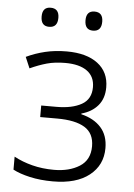

<svg xmlns="http://www.w3.org/2000/svg" viewBox="-53 -760 565 811"><g transform="rotate(5 230.0 -355.0)"><path d="M213 -542Q297 -542 344.5 -506Q392 -470 392 -405Q392 -358 366.5 -328Q341 -298 297 -286V-283Q351 -270 381 -236.5Q411 -203 411 -149Q411 -77 356 -33.5Q301 10 202 10Q148 10 104 0Q60 -10 32 -25V-80Q67 -61 110 -50Q153 -39 202 -39Q267 -39 310.5 -66.5Q354 -94 354 -152Q354 -207 314 -231.5Q274 -256 197 -256H125V-305H190Q256 -305 296 -327.5Q336 -350 336 -401Q336 -446 303.5 -469.5Q271 -493 211 -493Q167 -493 133 -483.5Q99 -474 62 -457L42 -504Q80 -522 122 -532Q164 -542 213 -542ZM94 -680Q94 -720 129 -720Q165 -720 165 -680Q165 -639 129 -639Q94 -639 94 -680ZM280 -680Q280 -720 315 -720Q351 -720 351 -680Q351 -639 315 -639Q280 -639 280 -680Z"/></g></svg>

Font: RS Noto Sans Light
Style: Regular
Weight: 300
Designer: Monotype Design Team
Foundry: Monotype Imaging Inc.
Version: Version 3.10